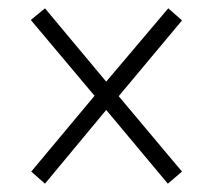

<svg xmlns="http://www.w3.org/2000/svg" viewBox="-20 -590 505 461"><path d="M88 -149 55 -178 207 -360 54 -542 88 -570 235 -394 384 -570 417 -541 265 -359 417 -178 383 -149 235 -326Z"/></svg>

Font: Noto Serif Ethiopic Condensed Light
Style: Regular
Weight: 300
Width: 3
Designer: Monotype Design Team
Foundry: Monotype Imaging Inc.
Version: Version 2.102